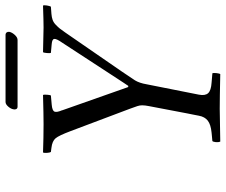

<svg xmlns="http://www.w3.org/2000/svg" viewBox="-82 -742 826 703"><g transform="rotate(-90 331.5 -391.0)"><path d="M335.9 -76.2Q331.5 -53.2 341.3 -42.5Q351.1 -31.7 379.9 -29.8Q385.3 -29.3 397 -28.3Q408.7 -27.3 414.1 -26.9Q416 -22.9 414.8 -12Q413.6 -1 411.1 2Q323.2 0 284.2 0Q253.9 0 164.1 2Q161.1 -4.9 162.1 -14.4Q163.1 -23.9 166 -26.9Q170.9 -27.3 181.4 -28.3Q191.9 -29.3 196.8 -29.8Q226.6 -32.7 240.7 -43.7Q254.9 -54.7 258.8 -76.2Q260.3 -83.5 262.9 -97.4Q265.6 -111.3 267.1 -118.2L293.9 -258.8Q296.9 -273.4 296.9 -284.2Q296.9 -293 293.9 -301.8Q292.5 -306.2 289.1 -315.4Q285.6 -324.7 284.2 -329.1L202.1 -546.9Q186.5 -588.4 176.3 -600.8Q166 -613.3 141.1 -616.2Q138.7 -616.7 133.5 -617.2Q128.4 -617.7 126 -618.2Q123.5 -622.1 122.8 -632.6Q122.1 -643.1 124 -647Q179.7 -645 228 -645Q262.7 -645 335 -647Q336.4 -644 335.7 -632.8Q335 -621.6 333 -618.2Q327.1 -617.7 316.4 -616.7Q305.7 -615.7 299.8 -615.2Q276.9 -613.3 273.7 -604.7Q270.5 -596.2 278.8 -577.1V-576.2L363.8 -335H368.2Q372.1 -340.8 380.1 -352.8Q388.2 -364.7 392.1 -371.1L525.9 -576.2Q541 -597.7 540 -605.7Q539.1 -613.8 521 -615.2Q515.1 -615.7 504.9 -616.7Q494.6 -617.7 488.8 -618.2Q487.3 -621.1 488.3 -632.6Q489.3 -644 491.2 -647Q567.4 -645 582 -645Q604.5 -645 662.1 -647Q664.1 -643.6 662.4 -632.8Q660.6 -622.1 658.2 -618.2Q653.8 -617.7 645 -617.2Q636.2 -616.7 631.8 -616.2Q619.1 -615.2 609.6 -611.8Q600.1 -608.4 591.6 -600.1Q583 -591.8 578.1 -585.7Q573.2 -579.6 563 -564.9L420.9 -358.9Q398.9 -325.7 388.2 -310.1Q378.4 -293.9 374 -268.1ZM536.1 -740.2H292Q285.6 -740.2 283.2 -744.9Q280.8 -749.5 282.2 -754.9Q283.7 -764.6 292.2 -774.4Q300.8 -784.2 309.1 -784.2H554.2Q561 -784.2 564 -779.8Q566.9 -775.4 565.9 -770Q563.5 -759.8 554.4 -750Q545.4 -740.2 536.1 -740.2Z"/></g></svg>

Font: Common Serif
Style: Italic
Weight: 400
Italic angle: -12°
Designer: Philipp H. Poll, Khaled Hosny
Foundry: Stefan Peev, Context Ltd.
Version: Version 1.026